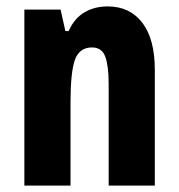

<svg xmlns="http://www.w3.org/2000/svg" viewBox="-20 -579 558 599"><path d="M316 -559Q385 -559 424 -508Q463 -457 463 -361V0H319V-317Q319 -373 308.5 -402Q298 -431 267 -431Q228 -431 214 -393Q200 -355 200 -259V0H56V-549H169L184 -482H194Q212 -522 243.5 -540.5Q275 -559 316 -559Z"/></svg>

Font: Noto Sans Gurmukhi ExtraCondensed ExtraBold
Style: Regular
Weight: 800
Width: 2
Designer: Jelle Bosma - Monotype Design Team
Foundry: Monotype Imaging Inc.
Version: Version 2.004; ttfautohint (v1.8.4.7-5d5b)